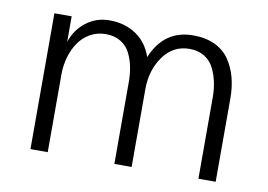

<svg xmlns="http://www.w3.org/2000/svg" viewBox="-60 -588 947 679"><g transform="rotate(10 413.5 -248.5)"><path d="M85.9 0V-487.8H147.9V-396Q162.6 -440.9 199 -469Q235.4 -497.1 283.2 -497.1Q337.4 -497.1 377.9 -470.2Q418.5 -443.4 436 -392.1Q478.5 -496.1 584 -496.1Q628.4 -496.1 661.4 -480.5Q694.3 -464.8 713.4 -437Q732.4 -409.2 741.7 -374.8Q751 -340.3 751 -298.8V0H689V-291Q689 -319.8 683.8 -345.2Q678.7 -370.6 667.2 -394.5Q655.8 -418.5 633.1 -432.6Q610.4 -446.8 579.1 -446.8Q520 -446.8 484.6 -397Q449.2 -347.2 449.2 -279.8V0H387.2V-293Q387.2 -322.3 382.3 -347.4Q377.4 -372.6 366 -396Q354.5 -419.4 332 -433.1Q309.6 -446.8 277.8 -446.8Q247.6 -446.8 222.4 -432.6Q197.3 -418.5 181.2 -394.8Q165 -371.1 156.5 -341.3Q147.9 -311.5 147.9 -279.8V0Z"/></g></svg>

Font: HK Grotesk Light
Style: Regular
Weight: 300
Designer: Alfredo Marco Pradil and Stefan Peev
Foundry: Hanken Design Co.
Version: Version 1.045;PS 001.045;hotconv 1.0.88;makeotf.lib2.5.64775